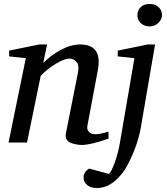

<svg xmlns="http://www.w3.org/2000/svg" viewBox="-20 -718 842 967"><path d="M527 -20Q436 12 393 12Q381 12 368.5 10Q356 8 340 3Q324 -2 316 -15Q308 -28 312 -47L373 -354Q380 -390 365 -406.5Q350 -423 329 -423Q305 -423 261.5 -397Q218 -371 185 -336L116 0H23L110 -425L26 -434V-463L177 -494H217L198 -401Q235 -439 286 -466.5Q337 -494 384 -494Q496 -494 473 -366L420 -84Q417 -67 426 -56.5Q435 -46 444.5 -44Q454 -42 463 -42Q483 -42 526 -55ZM796 -641Q796 -621 778 -603Q760 -585 734 -585Q707 -585 689.5 -601Q672 -617 672 -641Q672 -665 688 -681.5Q704 -698 734 -698Q763 -698 779.5 -681.5Q796 -665 796 -641ZM761 -494 690 -80Q683 -37 666.5 11.5Q650 60 623.5 111Q597 162 556 195.5Q515 229 468 229Q437 229 419 214Q401 199 401 176Q401 148 429 131L529 158Q543 143 558.5 99Q574 55 582 12L657 -425L573 -434V-463L724 -494Z"/></svg>

Font: Veleka
Style: Italic
Weight: 400
Italic angle: -12°
Designer: Stefan Peev, Context Ltd, 2016; SIL International, 1997-2014.
Foundry: Stefan Peev, Context Ltd, 2016
Version: Version 1.000